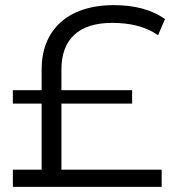

<svg xmlns="http://www.w3.org/2000/svg" viewBox="-20 -727 678 747"><path d="M494 -376H219V-457C219 -572 284 -638 416 -638C486 -638 546 -624 595 -590L622 -653C569 -690 503 -707 423 -707C240 -707 142 -607 142 -458V-376H30V-324H142V-67H30V0H609V-67H219V-324H494Z"/></svg>

Font: Montserrat-Alt1
Style: Regular
Weight: 400
Designer: Differentunic
Foundry: Differentunic
Version: Version 7.222